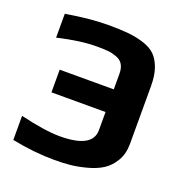

<svg xmlns="http://www.w3.org/2000/svg" viewBox="-122 -767 841 884"><g transform="rotate(20 298.5 -324.5)"><path d="M120 -278H385V-189C385 -130.3 331.3 -101 224 -101C176.7 -101 112 -110.7 30 -130V-12C103.3 2.7 173.3 10 240 10C266.7 10 291.8 8.8 315.5 6.5C339.2 4.2 365.5 -0.8 394.5 -8.5C423.5 -16.2 448.2 -26.5 468.5 -39.5C488.8 -52.5 506 -70.8 520 -94.5C534 -118.2 541 -146 541 -178V-463C541 -496.3 536.8 -524.8 528.5 -548.5C520.2 -572.2 509 -591.2 495 -605.5C481 -619.8 461.7 -631 437 -639C412.3 -647 386.5 -652.3 359.5 -655C332.5 -657.7 299.3 -659 260 -659C202.7 -659 134 -652.3 54 -639V-522C127.3 -539.3 191 -548 245 -548C267 -548 285 -547.3 299 -546C313 -544.7 327.3 -541.3 342 -536C356.7 -530.7 367.5 -522.2 374.5 -510.5C381.5 -498.8 385 -483.7 385 -465V-389H120Z"/></g></svg>

Font: Play
Style: Bold
Weight: 700
Designer: Jonas Hecksher
Foundry: Jonas Hecksher, Playtypeª, e-types AS
Version: Version 1.002